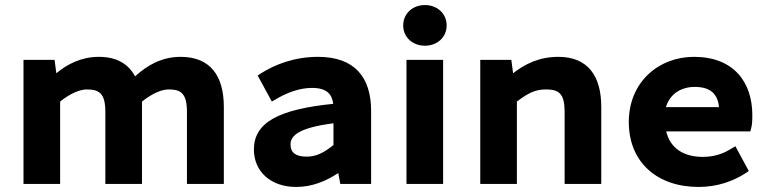

<svg xmlns="http://www.w3.org/2000/svg" viewBox="-20 -728 3035 760"><path d="M218 0V-326C259 -359 297 -374 324 -374C374 -374 397 -357 397 -285V0H542V-326C584 -359 620 -374 648 -374C697 -374 720 -357 720 -285V0H866V-305C866 -426 814 -503 695 -503C621 -503 563 -470 515 -426C488 -474 444 -503 371 -503C302 -503 246 -474 203 -438L196 -491H73V0Z M1152 12C1216 12 1270 -11 1319 -43L1327 0H1449V-289C1449 -423 1383 -503 1239 -503C1144 -503 1067 -472 1012 -437L1000 -429L1056 -326L1070 -334C1113 -360 1164 -380 1215 -380C1274 -380 1294 -355 1299 -317C1082 -295 985 -243 985 -136C985 -49 1052 12 1152 12ZM1300 -240V-154C1263 -124 1232 -108 1194 -108C1153 -108 1130 -122 1130 -156C1130 -190 1160 -222 1300 -240Z M1748 -627C1748 -675 1710 -708 1662 -708C1614 -708 1576 -675 1576 -627C1576 -580 1614 -547 1662 -547C1710 -547 1748 -580 1748 -627ZM1734 0V-491H1589V0Z M2026 0V-326C2071 -360 2099 -374 2141 -374C2193 -374 2215 -357 2215 -285V0H2360V-305C2360 -425 2309 -503 2190 -503C2115 -503 2058 -475 2011 -438L2004 -491H1881V0Z M2745 12C2820 12 2883 -11 2932 -43L2944 -51L2891 -149L2877 -141C2843 -119 2806 -107 2762 -107C2686 -107 2633 -141 2617 -208H2950L2953 -219C2957 -232 2958 -251 2958 -272C2958 -404 2883 -503 2727 -503C2587 -503 2469 -403 2469 -245C2469 -85 2582 12 2745 12ZM2730 -384C2790 -384 2821 -358 2826 -304H2616C2632 -358 2678 -384 2730 -384Z"/></svg>

Font: Falling Sky
Style: Bd+
Weight: 400
Designer: Paul D. Hunt
Foundry: Adobe Systems Incorporated
Version: Version 1.02